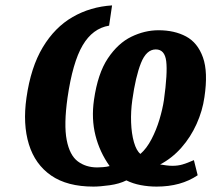

<svg xmlns="http://www.w3.org/2000/svg" viewBox="-20 -680 788 711"><path d="M712 -31Q650 11 560 11Q530 11 501 5.5Q472 0 448 -12Q422 1 386 6Q350 11 326 11Q229 11 169.5 -30Q110 -71 87 -145.5Q64 -220 78 -318Q94 -431 138.5 -505Q183 -579 249 -617Q315 -655 395 -660L384 -585Q323 -575 286 -512Q249 -449 230 -318Q216 -218 227 -161.5Q238 -105 268 -82.5Q298 -60 340 -60Q347 -60 361 -61Q375 -62 386 -65Q349 -117 333.5 -178.5Q318 -240 328 -310Q342 -408 379.5 -464Q417 -520 466.5 -544Q516 -568 567 -568Q626 -568 669 -545Q712 -522 731.5 -467.5Q751 -413 737 -320Q730 -270 708 -221Q686 -172 651.5 -133Q617 -94 573 -71Q585 -69 596.5 -67.5Q608 -66 619 -66Q639 -66 656 -71Q673 -76 698 -87ZM470 -310Q464 -268 465.5 -226.5Q467 -185 476 -153.5Q485 -122 500 -110Q523 -130 541 -164.5Q559 -199 570.5 -237.5Q582 -276 587 -309Q601 -410 595.5 -453.5Q590 -497 557 -497Q522 -497 502 -446.5Q482 -396 470 -310Z"/></svg>

Font: Arsenal SC
Style: Bold Italic
Weight: 700
Italic angle: -9.10001°
Designer: Andrij Shevchenko
Foundry: Stairsfor
Version: Version 2.001; ttfautohint (v1.8.4.7-5d5b)